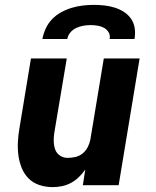

<svg xmlns="http://www.w3.org/2000/svg" viewBox="-20 -760 640 788"><path d="M197 8Q168 8 142 -0.5Q116 -9 97.5 -27.5Q79 -46 69 -71Q59 -96 55.5 -123Q52 -150 53.5 -178.5Q55 -207 60 -235L107 -520H254L203 -216Q200 -198 200.5 -180Q201 -162 206.5 -146.5Q212 -131 226 -121.5Q240 -112 258 -112Q274 -112 290.5 -116Q307 -120 320 -131Q333 -142 340.5 -157Q348 -172 351 -188L406 -520H553L467 0H320L330 -64Q318 -47 303.5 -33Q289 -19 271.5 -9.5Q254 0 234.5 4Q215 8 197 8ZM154 -600Q158 -622 168 -643.5Q178 -665 194.5 -682Q211 -699 232.5 -710.5Q254 -722 276.5 -728.5Q299 -735 321.5 -737.5Q344 -740 366 -740Q388 -740 409.5 -737.5Q431 -735 451.5 -728.5Q472 -722 489.5 -710.5Q507 -699 518.5 -682Q530 -665 533 -643.5Q536 -622 532 -600H430Q433 -615 426 -627Q419 -639 407.5 -645.5Q396 -652 381.5 -654.5Q367 -657 352 -657Q337 -657 322.5 -654.5Q308 -652 293.5 -645.5Q279 -639 269 -627Q259 -615 256 -600Z"/></svg>

Font: Iosevka Aile Heavy
Style: Italic
Weight: 900
Italic angle: -9°
Designer: Belleve Invis
Foundry: Belleve Invis
Version: Version 31.1.0; ttfautohint (v1.8.4)